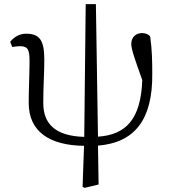

<svg xmlns="http://www.w3.org/2000/svg" viewBox="-20 -687 816 923"><path d="M441 -667H392L385 -29C244 -33 188 -93 188 -192C188 -276 193 -327 193 -401C193 -494 170 -525 105 -525C74 -525 47 -509 29 -486L39 -461C51 -463 64 -465 76 -465C116 -465 122 -446 122 -391C122 -330 118 -263 118 -192C118 -53 220 12 384 14L377 211L387 216L454 200L451 13C626 -1 714 -110 712 -332C712 -390 711 -450 702 -511C694 -523 677 -528 663 -528C637 -528 611 -512 611 -475C611 -449 634 -386 664 -302C657 -113 585 -39 451 -30Z"/></svg>

Font: Source Han Serif AKR9
Style: Regular
Weight: 400
Designer: Ryoko NISHIZUKA 西塚涼子 (kana & ideographs); Frank Grießhammer (Latin, Greek & Cyrillic); Sandoll Communications 산돌커뮤니케이션, 
Foundry: Adobe Systems Incorporated
Version: Version 1.005;hotconv 1.0.107;makeotfexe 2.5.65593